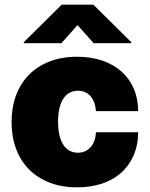

<svg xmlns="http://www.w3.org/2000/svg" viewBox="-20 -797 647 827"><path d="M29.8 -271.3Q29.8 -334.2 49 -386Q68.2 -437.9 104.6 -474.8Q141 -511.7 193.5 -532.1Q246.1 -552.6 312.5 -552.6Q372.5 -552.6 421 -535.9Q469.5 -519.2 503.6 -488.6Q537.6 -458.1 556.3 -414.8Q574.9 -371.4 575.3 -318.2H393.5Q389.6 -361.2 369.1 -383.7Q348.7 -406.2 315.3 -406.2Q296.2 -406.2 280.4 -397.9Q264.6 -389.6 253.4 -373Q242.2 -356.5 236.2 -331.5Q230.1 -306.5 230.1 -272.7Q230.1 -239.3 236.2 -214.1Q242.2 -188.9 253.4 -172.4Q264.6 -155.9 280.4 -147.5Q296.2 -139.2 315.3 -139.2Q347.7 -139.2 369 -161.8Q390.3 -184.3 393.5 -227.3H575.3Q574.2 -168.7 554 -124.3Q533.7 -79.9 498.8 -50.1Q463.8 -20.2 416.2 -5.1Q368.6 9.9 312.5 9.9Q246.1 9.9 193.5 -10.5Q141 -30.9 104.6 -67.8Q68.2 -104.8 49 -156.6Q29.8 -208.5 29.8 -271.3ZM82.4 -610.8V-615.1L245.7 -777H382.1L545.5 -615.1V-610.8H383.5L313.9 -688.9L244.3 -610.8Z"/></svg>

Font: Inter P Black
Style: Regular
Weight: 900
Designer: Rasmus Andersson
Foundry: rsms
Version: Version 3.018;git-588b23468